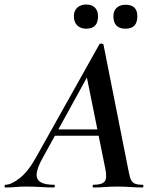

<svg xmlns="http://www.w3.org/2000/svg" viewBox="-58 -830 683 850"><path d="M-34 0Q-38 0 -38 -6Q-38 -12 -34 -12Q-8 -12 30 -42Q68 -72 103 -136L382 -634Q384 -638 391.5 -637Q399 -636 400 -633L509 -84Q514 -57 519 -41Q524 -25 536 -18.5Q548 -12 573 -12Q577 -12 577 -6Q577 0 573 0Q547 0 520.5 -2Q494 -4 462 -4Q431 -4 406.5 -2Q382 0 356 0Q352 0 352 -6Q352 -12 356 -12Q394 -12 405.5 -27Q417 -42 408 -84L323 -505L379 -582L130 -129Q107 -88 104.5 -62Q102 -36 121 -24Q140 -12 181 -12Q185 -12 185 -6Q185 0 180 0Q157 0 123.5 -2Q90 -4 58 -4Q29 -4 10.5 -2Q-8 0 -34 0ZM171 -229 186 -257H405L407 -229ZM324 -703Q299 -703 284 -717.5Q269 -732 269 -758Q269 -782 284 -796Q299 -810 324 -810Q349 -810 362.5 -796Q376 -782 376 -758Q376 -703 324 -703ZM498 -703Q444 -703 444 -758Q444 -782 458.5 -795.5Q473 -809 498 -809Q550 -809 550 -758Q550 -703 498 -703Z"/></svg>

Font: Cormorant Garamond Light
Style: Bold Italic
Weight: 700
Italic angle: -10°
Version: Version 4.001